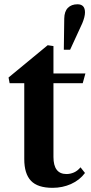

<svg xmlns="http://www.w3.org/2000/svg" viewBox="-20 -868 426 898"><path d="M226 10.5Q156 10.5 124.8 -22.5Q93.5 -55.5 93.5 -124V-479H25L20 -505.5L203 -656.5L230 -652.5V-524.5H379.5L367 -479H230V-134Q230 -54 291 -54Q309 -54 326 -61.5Q343 -69 356.5 -85.5L377.5 -59Q352.5 -25.5 312.5 -7.5Q272.5 10.5 226 10.5ZM278.5 -635.5 280.5 -781.5Q281 -814.5 297.5 -831.2Q314 -848 342.5 -848Q377.5 -848 377.5 -810Q377.5 -790 365 -759.5L308 -635.5Z"/></svg>

Font: Libre Caslon Text SemiBold
Style: Regular
Weight: 600
Designer: Pablo Impallari, Rodrigo Fuenzalida, Katja Schimmel
Foundry: Pablo Impallari, Rodrigo Fuenzalida
Version: Version 2.000